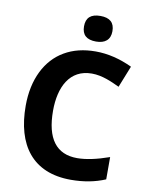

<svg xmlns="http://www.w3.org/2000/svg" viewBox="-100 -996 836 1078"><g transform="rotate(10 318.5 -457.5)"><path d="M553 -551 602 -674C532 -707 462 -724 393 -724C325 -724 266 -710 215 -680C117 -623 58 -508 58 -356C58 -132 161 10 379 10C451 10 516 -2 575 -27V-154C504 -129 443 -116 393 -116C274 -116 214 -196 214 -355C214 -490 267 -598 393 -598C453 -598 508 -572 553 -551ZM465 -852C465 -901 438 -925 384 -925C330 -925 303 -901 303 -852C303 -803 330 -779 384 -779C435 -779 465 -803 465 -852Z"/></g></svg>

Font: Passageway
Style: Regular
Weight: 700
Foundry: Ascender Corporation
Version: Version 1.11